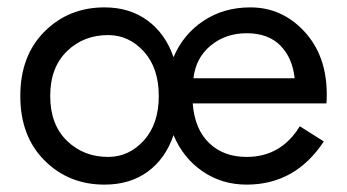

<svg xmlns="http://www.w3.org/2000/svg" viewBox="-20 -490 940 520"><path d="M273 -65Q329 -65 369.5 -109.5Q410 -154 410 -230Q410 -306 369.5 -350.5Q329 -395 273 -395Q206 -395 161 -351Q116 -307 116 -230Q116 -153 161 -109Q206 -65 273 -65ZM263 -470Q331 -470 379.5 -434.5Q428 -399 450 -335Q476 -397 531 -433.5Q586 -470 658 -470Q744 -470 804.5 -404.5Q865 -339 865 -234Q865 -218 864 -210H502Q507 -141 546 -103Q585 -65 648 -65Q741 -65 792 -148L857 -107Q780 10 648 10Q581 10 528.5 -26Q476 -62 450 -124Q428 -60 380 -25Q332 10 263 10Q166 10 100.5 -55.5Q35 -121 35 -230Q35 -339 100.5 -404.5Q166 -470 263 -470ZM504 -278H778Q772 -334 739 -367Q706 -400 648 -400Q591 -400 550.5 -366.5Q510 -333 504 -278Z"/></svg>

Font: renner_400book
Style: Book
Weight: 400
Version: Version 003.000 ; ttfautohint (v0.97) -l 8 -r 50 -G 200 -x 1